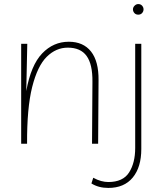

<svg xmlns="http://www.w3.org/2000/svg" viewBox="-20 -706 798 943"><path d="M84 0V-491H114L109 -259Q132 -386 187 -443.5Q242 -501 318 -501Q389 -501 427 -453Q465 -405 464 -312L462 0H432L434 -304Q435 -390 405.5 -431Q376 -472 313 -472Q255 -472 209.5 -427Q164 -382 138 -278.5Q112 -175 113 0ZM512 217Q464 217 429 195L438 167Q458 178 476.5 183Q495 188 512 188Q584 188 614 141Q644 94 644 21V-491H674V26Q674 115 632 166Q590 217 512 217ZM659 -634Q647 -634 640 -642Q633 -650 633 -660Q633 -670 641 -678Q649 -686 659 -686Q671 -686 678 -678Q685 -670 685 -660Q685 -650 678 -642Q671 -634 659 -634Z"/></svg>

Font: Livvic Thin
Style: Regular
Weight: 250
Designer: Jacques Le Bailly, Baron von Fonthausen
Version: Version 1.001; ttfautohint (v1.8.2)